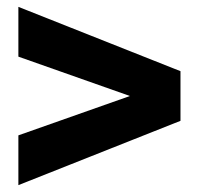

<svg xmlns="http://www.w3.org/2000/svg" viewBox="-20 -640 580 560"><path d="M33.6 -245.2 359 -360 33.6 -474.8V-620L506.4 -432.4V-287.6L33.6 -100Z"/></svg>

Font: Aspekta Variable
Style: Regular
Weight: 400
Designer: Ivo Dolenc
Version: Version 2.100